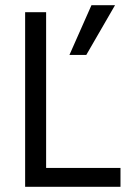

<svg xmlns="http://www.w3.org/2000/svg" viewBox="-20 -721 517 741"><path d="M313 -509H248L333 -701H424ZM445 0H77V-674H158V-73H445Z"/></svg>

Font: Hind Madurai
Style: Regular
Weight: 400
Designer: Jyotish Sonowal
Foundry: Indian Type Foundry
Version: Version 0.702;PS 1.0;hotconv 1.0.81;makeotf.lib2.5.63406